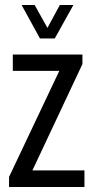

<svg xmlns="http://www.w3.org/2000/svg" viewBox="-20 -744 377 764"><path d="M16 0V-40L216 -462H31V-527H308V-489L109 -66H316V0ZM66 -724H118L186 -602H152L218 -724H272L198 -591H139Z"/></svg>

Font: Archivo ExtraCondensed
Style: Regular
Weight: 400
Width: 2
Designer: Hector Gatti
Foundry: Omnibus-Type
Version: Version 2.001